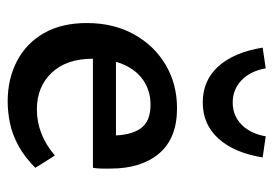

<svg xmlns="http://www.w3.org/2000/svg" viewBox="-126 -575 712 500"><g transform="rotate(90 230.0 -325.0)"><path d="M244 11Q185 11 138.5 -13.5Q92 -38 66 -84Q40 -130 40 -195Q40 -265 69.5 -318Q99 -371 149 -400.5Q199 -430 262 -430Q340 -430 379.5 -383.5Q419 -337 419 -257Q419 -247 419 -234.5Q419 -222 417 -211H333V-259Q333 -308 315 -334.5Q297 -361 253 -361Q217 -361 189.5 -342.5Q162 -324 147.5 -289.5Q133 -255 133 -210Q133 -142 169.5 -103.5Q206 -65 265 -65Q297 -65 327 -76.5Q357 -88 385 -112L417 -61Q389 -33 359.5 -17Q330 -1 301 5Q272 11 244 11ZM90 -211 101 -271H405V-211ZM247 -497Q189 -497 152.5 -538Q116 -579 104 -653L158 -661Q165 -621 189 -598Q213 -575 247 -575Q281 -575 304.5 -598Q328 -621 335 -661L390 -653Q378 -579 341 -538Q304 -497 247 -497Z"/></g></svg>

Font: Ysabeau SemiBold
Style: Regular
Weight: 600
Designer: Christian Thalmann (Catharsis Fonts)
Version: Version 2.000;gftools[0.9.27.dev2+g8671c4b]